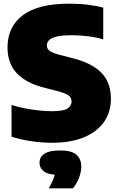

<svg xmlns="http://www.w3.org/2000/svg" viewBox="-20 -770 647 1049"><path d="M265.5 10Q205.5 10 147.8 1Q90 -8 43 -23V-196.5Q74.5 -186.5 112.5 -178.8Q150.5 -171 190 -166.8Q229.5 -162.5 264 -162.5Q326.5 -162.5 348.8 -177.2Q371 -192 371 -215.5Q371 -235.5 355.5 -248Q340 -260.5 289.5 -273.5L223.5 -290.5Q124 -315 72.5 -369Q21 -423 21 -511Q21 -624 105 -687Q189 -750 358.5 -750Q414 -750 461.2 -744Q508.5 -738 544 -728.5V-555Q510.5 -565.5 464.5 -571.5Q418.5 -577.5 372.5 -577.5Q318 -577.5 288.5 -570Q259 -562.5 247.5 -550Q236 -537.5 236 -522.5Q236 -505 249 -493.8Q262 -482.5 303.5 -471L369.5 -454Q443.5 -436 491.5 -406.2Q539.5 -376.5 562.8 -333Q586 -289.5 586 -230.5Q586 -157 547.8 -103Q509.5 -49 437.8 -19.5Q366 10 265.5 10ZM247 259Q267 223 274.8 198.8Q282.5 174.5 282.5 147L324 186H310Q248 186 222 167.8Q196 149.5 196 119Q196 87 223 69.5Q250 52 310 52Q370.5 52 397.2 75Q424 98 424 140Q424 170 411 203.2Q398 236.5 378 259Z"/></svg>

Font: Encode Sans SC Condensed Thin Black
Style: Regular
Weight: 900
Version: Version 3.002